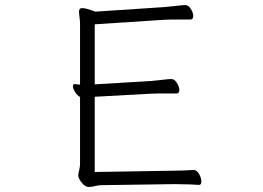

<svg xmlns="http://www.w3.org/2000/svg" viewBox="-20 -730 1040 758"><path d="M764 0Q756 -1 729.5 -2Q703 -3 677 -3H661L383 1Q367 1 355.5 4.5Q344 8 329 8Q316 8 302.5 -9Q289 -26 289 -37Q289 -44 292.5 -58Q296 -72 296 -84V-347Q285 -353 276.5 -366.5Q268 -380 268 -390Q268 -398 275 -398H277Q282 -397 286.5 -396.5Q291 -396 296 -396V-604Q296 -620 296 -634.5Q296 -649 294 -661Q293 -669 292.5 -674.5Q292 -680 292 -684Q292 -698 304 -698Q313 -698 325.5 -694.5Q338 -691 347 -687.5Q356 -684 356 -684L628 -702Q651 -704 676.5 -707Q702 -710 711 -710Q724 -710 733.5 -694.5Q743 -679 743 -667Q743 -653 732 -653H690Q675 -653 659 -653Q643 -653 629 -652L354 -634V-397L573 -410Q596 -412 621.5 -415Q647 -418 656 -418Q669 -418 678.5 -402.5Q688 -387 688 -375Q688 -361 677 -361H635Q620 -361 604 -361Q588 -361 574 -360L354 -348V-51L660 -56Q682 -56 705 -57Q728 -58 743 -59H744Q757 -59 766 -43Q775 -27 775 -14Q775 0 765 0Z"/></svg>

Font: Moon Stars Kai T Light
Style: Regular
Weight: 300
Designer: GuiWonder
Version: Version 1.101